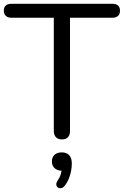

<svg xmlns="http://www.w3.org/2000/svg" viewBox="-23 -725 650 1008"><path d="M302 7Q281.5 7 270.5 -4.8Q259.5 -16.5 259.5 -37V-632H35.5Q17.5 -632 7.2 -642Q-3 -652 -3 -669Q-3 -686.5 7.2 -695.8Q17.5 -705 35.5 -705H568.5Q587 -705 597 -695.8Q607 -686.5 607 -669Q607 -651.5 597 -641.8Q587 -632 568.5 -632H344.5V-37Q344.5 -16.5 334 -4.8Q323.5 7 302 7ZM316.5 250.5Q308 261 298 262.8Q288 264.5 280.8 259.2Q273.5 254 272.5 244.5Q271.5 235 280 222.5Q291 207 296.2 189Q301.5 171 301.5 156.5L304.5 171.5Q278.5 171.5 264 158.2Q249.5 145 249.5 123Q249.5 100.5 263.2 87.8Q277 75 301 75Q326 75 340 89.5Q354 104 354 133.5Q354 152.5 350 173.5Q346 194.5 337.8 214.5Q329.5 234.5 316.5 250.5Z"/></svg>

Font: Nunito ExtraLight
Style: Regular
Weight: 200
Designer: Vernon Adams
Foundry: Vernon Adams
Version: Version 3.602;April 4, 2023;FontCreator 14.0.0.2856 64-bit